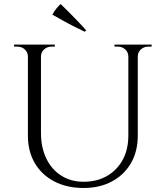

<svg xmlns="http://www.w3.org/2000/svg" viewBox="-20 -922 825 956"><path d="M184 -700V-260Q184 -188 210.5 -133Q237 -78 285 -47.5Q333 -17 396 -17Q463 -17 513 -46Q563 -75 591 -126.5Q619 -178 619 -247V-700H666V-247Q666 -169 632.5 -110.5Q599 -52 538 -19Q477 14 396 14Q313 14 250.5 -18.5Q188 -51 153.5 -109.5Q119 -168 119 -246V-700ZM122 -700V-640H119Q119 -662 103.5 -676Q88 -690 66 -690Q66 -690 58 -690Q50 -690 50 -690V-700ZM253 -700V-690Q253 -690 245 -690Q237 -690 237 -690Q215 -690 199.5 -676Q184 -662 184 -640H182V-700ZM622 -700V-640H619Q619 -662 603.5 -676Q588 -690 566 -690Q566 -690 558 -690Q550 -690 550 -690V-700ZM735 -700V-690Q735 -690 727 -690Q719 -690 719 -690Q697 -690 681.5 -676Q666 -662 666 -640H664V-700ZM409 -771 402 -764Q375 -777 348 -790.5Q321 -804 294.5 -819Q268 -834 241 -849Q249 -865 259.5 -878Q270 -891 282 -902Q303 -882 324 -860.5Q345 -839 366.5 -817Q388 -795 409 -771Z"/></svg>

Font: Cinzel
Style: Regular
Weight: 400
Designer: Natanael Gama
Version: Version 2.000